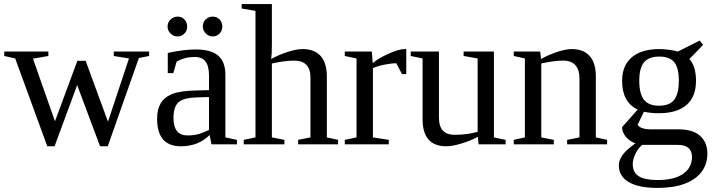

<svg xmlns="http://www.w3.org/2000/svg" viewBox="-20 -714 3539 950"><path d="M513.2 9.8H475.1L361.8 -293L250 9.8H213.9L55.2 -424.8L1 -437V-459H219.2V-437L143.1 -423.8L252 -113.8L362.8 -413.1H403.8L514.2 -111.8L618.2 -424.8L543 -437V-459H717.8V-437L667 -426.8Z M949.2 -469.2Q1024.4 -469.2 1059.8 -438.5Q1095.2 -407.7 1095.2 -344.2V-34.2L1152.3 -22V0H1026.4L1017.1 -45.9Q961.4 9.8 875 9.8Q757.3 9.8 757.3 -127Q757.3 -172.9 775.1 -202.9Q793 -232.9 832 -248.8Q871.1 -264.6 945.3 -266.1L1014.2 -268.1V-339.8Q1014.2 -387.2 996.8 -409.7Q979.5 -432.1 943.4 -432.1Q894.5 -432.1 854 -409.2L837.4 -352.1H810.1V-452.1Q889.2 -469.2 949.2 -469.2ZM1014.2 -233.9 950.2 -231.9Q884.8 -229.5 861.6 -206.5Q838.4 -183.6 838.4 -129.9Q838.4 -43.9 908.2 -43.9Q941.4 -43.9 965.6 -51.5Q989.7 -59.1 1014.2 -70.8ZM1080.1 -583Q1080.1 -562.5 1066.4 -548.1Q1052.7 -533.7 1032.2 -533.7Q1011.7 -533.7 997.6 -548.8Q983.4 -564 983.4 -583Q983.4 -603.5 997.6 -617.7Q1011.7 -631.8 1032.2 -631.8Q1052.7 -631.8 1066.4 -617.7Q1080.1 -603.5 1080.1 -583ZM906.2 -583Q906.2 -562.5 892.6 -548.1Q878.9 -533.7 858.4 -533.7Q838.4 -533.7 823.7 -548.3Q809.1 -563 809.1 -583Q809.1 -603.5 824.2 -617.7Q839.4 -631.8 858.4 -631.8Q878.9 -631.8 892.6 -617.7Q906.2 -603.5 906.2 -583Z M1325.2 -495.1Q1325.2 -444.3 1321.8 -421.9Q1356.9 -441.9 1401.6 -456.5Q1446.3 -471.2 1477.1 -471.2Q1536.6 -471.2 1566.9 -436.5Q1597.2 -401.9 1597.2 -335.9V-34.2L1652.8 -22V0H1455.1V-22L1516.1 -34.2V-330.1Q1516.1 -414.1 1435.1 -414.1Q1389.2 -414.1 1325.2 -399.9V-34.2L1387.2 -22V0H1186V-22L1244.1 -34.2V-660.2L1175.8 -671.9V-693.8H1325.2Z M1990.2 -471.2V-347.2H1969.2L1940.9 -400.9Q1916.5 -400.9 1883.1 -394.3Q1849.6 -387.7 1825.2 -377V-34.2L1903.8 -22V0H1686V-22L1744.1 -34.2V-424.8L1686 -437V-459H1819.8L1824.2 -401.9Q1853.5 -426.3 1903.6 -448.7Q1953.6 -471.2 1982.9 -471.2Z M2151.9 -130.9Q2151.9 -46.9 2230 -46.9Q2290.5 -46.9 2343.3 -62V-424.8L2273.9 -437V-459H2423.8V-34.2L2481.9 -22V0H2348.1L2344.2 -37.1Q2309.6 -18.1 2264.2 -4.2Q2218.8 9.8 2188 9.8Q2070.8 9.8 2070.8 -125V-424.8L2012.2 -437V-459H2151.9Z M2657.2 -421.9Q2694.8 -443.4 2737.3 -457.3Q2779.8 -471.2 2808.1 -471.2Q2867.7 -471.2 2897.9 -436.5Q2928.2 -401.9 2928.2 -335.9V-34.2L2983.9 -22V0H2786.1V-22L2847.2 -34.2V-327.1Q2847.2 -367.7 2827.4 -390.9Q2807.6 -414.1 2766.1 -414.1Q2722.2 -414.1 2658.2 -399.9V-34.2L2720.2 -22V0H2522V-22L2577.1 -34.2V-424.8L2522 -437V-459H2652.8Z M3423.8 -314Q3423.8 -234.9 3376.5 -194.3Q3329.1 -153.8 3240.2 -153.8Q3200.2 -153.8 3166 -161.1L3135.3 -97.2Q3136.7 -88.9 3154.3 -81.5Q3171.9 -74.2 3198.2 -74.2H3334Q3408.2 -74.2 3444.1 -42Q3480 -9.8 3480 46.9Q3480 98.1 3451.4 136.2Q3422.9 174.3 3367.7 195.1Q3312.5 215.8 3233.9 215.8Q3140.1 215.8 3091.1 187Q3042 158.2 3042 105Q3042 79.1 3059.6 54Q3077.1 28.8 3124 -4.9Q3096.2 -14.2 3077.1 -36.6Q3058.1 -59.1 3058.1 -85L3135.3 -171.9Q3058.1 -208 3058.1 -314Q3058.1 -389.2 3105.7 -430.2Q3153.3 -471.2 3244.1 -471.2Q3262.2 -471.2 3290.5 -467.5Q3318.8 -463.9 3334 -459L3441.9 -513.2L3459 -492.2L3391.1 -421.9Q3423.8 -385.3 3423.8 -314ZM3403.8 62Q3403.8 34.2 3386.7 18.6Q3369.6 2.9 3335 2.9H3157.2Q3136.7 20.5 3123.8 47.6Q3110.8 74.7 3110.8 98.1Q3110.8 140.1 3141.1 158.4Q3171.4 176.8 3233.9 176.8Q3315.4 176.8 3359.6 146.5Q3403.8 116.2 3403.8 62ZM3241.2 -190.9Q3294.4 -190.9 3316.7 -221.4Q3338.9 -252 3338.9 -314Q3338.9 -378.9 3315.9 -406.5Q3293 -434.1 3242.2 -434.1Q3190.9 -434.1 3167 -406.2Q3143.1 -378.4 3143.1 -314Q3143.1 -249.5 3166.5 -220.2Q3189.9 -190.9 3241.2 -190.9Z"/></svg>

Font: Times New Roman
Style: Regular
Weight: 400
Designer: Steve Matteson
Foundry: Ascender Corporation
Version: Version 2.00.3